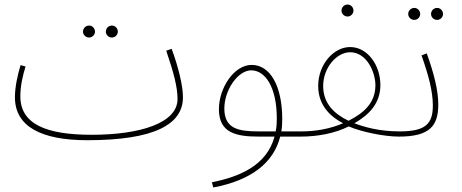

<svg xmlns="http://www.w3.org/2000/svg" viewBox="-20 -599 2041 849"><path d="M475 -433C489 -433 501 -445 501 -459C501 -474 489 -486 475 -486C460 -486 448 -474 448 -459C448 -445 460 -433 475 -433ZM374 -433C388 -433 400 -445 400 -459C400 -474 388 -486 374 -486C359 -486 347 -474 347 -459C347 -445 359 -433 374 -433Z M366 21C663 21 789 -49 789 -169C789 -221 768 -305 739 -383L715 -375C748 -278 765 -214 765 -161C765 -55 600 -3 385 -3C183 -3 70 -51 70 -173C70 -221 81 -266 93 -305L71 -311C58 -269 46 -214 46 -169C46 -39 163 21 366 21Z M923 230C1090 199 1190 121 1219 5H1310C1320 5 1326 -1 1326 -7C1326 -14 1322 -18 1314 -18H1224C1227 -35 1228 -53 1228 -72C1228 -220 1174 -312 1093 -312C1014 -312 948 -209 948 -116C948 -11 1024 5 1125 5H1194C1159 134 1037 183 917 207ZM1125 -18C1037 -18 972 -28 972 -119C972 -201 1032 -288 1091 -288C1152 -288 1204 -215 1204 -75C1204 -55 1203 -36 1199 -18Z M1517 -526C1531 -526 1543 -538 1543 -552C1543 -567 1531 -579 1517 -579C1502 -579 1490 -567 1490 -552C1490 -538 1502 -526 1517 -526Z M1310 5C1384 5 1460 -9 1522 -40C1580 -15 1680 5 1744 5C1754 5 1760 -1 1760 -7C1760 -14 1756 -18 1747 -18C1655 -18 1589 -38 1547 -54C1615 -93 1662 -144 1662 -223C1662 -310 1606 -391 1528 -391C1456 -391 1387 -315 1387 -219C1387 -127 1449 -79 1497 -54C1442 -30 1377 -18 1314 -18ZM1409 -219C1409 -301 1470 -368 1528 -368C1601 -368 1640 -281 1640 -222C1640 -146 1591 -100 1521 -65C1461 -94 1409 -139 1409 -219Z M1913 -511C1927 -511 1939 -523 1939 -537C1939 -552 1927 -564 1913 -564C1898 -564 1886 -552 1886 -537C1886 -523 1898 -511 1913 -511ZM1812 -511C1826 -511 1838 -523 1838 -537C1838 -552 1826 -564 1812 -564C1797 -564 1785 -552 1785 -537C1785 -523 1797 -511 1812 -511Z M1744 5C1880 5 1918 -42 1918 -137C1918 -200 1898 -277 1867 -363L1844 -354C1876 -263 1894 -194 1894 -132C1894 -51 1861 -18 1748 -18Z"/></svg>

Font: Noto Sans Arabic SemCond Thin
Style: Regular
Weight: 100
Width: 4
Designer: Monotype Design Team, Nadine Chahine, Nizar Qandah and Khaled Hosny
Foundry: Monotype Imaging Inc.
Version: Version 2.012